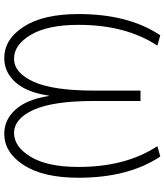

<svg xmlns="http://www.w3.org/2000/svg" viewBox="46 -826 790 923"><g transform="rotate(90 441.5 -365.0)"><path d="M440 -204Q425 -99 376.5 -44.5Q328 10 260 10Q169 10 108.5 -84Q48 -178 48 -347Q48 -587 150 -740L200 -726Q100 -575 100 -347Q100 -198 148 -117.5Q196 -37 262 -37Q331 -37 373.5 -131Q416 -225 416 -421V-645H466V-421Q466 -225 508.5 -131Q551 -37 620 -37Q686 -37 734.5 -117.5Q783 -198 783 -347Q783 -575 683 -726L733 -740Q835 -587 835 -347Q835 -178 774.5 -84Q714 10 623 10Q556 10 507 -44.5Q458 -99 442 -204Z"/></g></svg>

Font: Mplus 1p Light
Style: Regular
Weight: 300
Version: Version 1.061